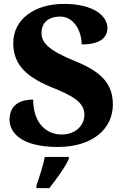

<svg xmlns="http://www.w3.org/2000/svg" viewBox="-20 -744 633 985"><path d="M277 10C450 10 559 -79 559 -208C559 -305 511 -372 366 -430C223 -488 193 -528 193 -575C193 -631 233 -659 288 -659C361 -659 399 -582 399 -516C495 -516 531 -552 531 -601C531 -661 462 -724 308 -724C161 -724 48 -648 48 -523C48 -430 94 -358 241 -298C350 -254 413 -221 413 -155C413 -103 370 -54 296 -54C222 -54 151 -107 150 -233C87 -233 29 -209 29 -129C29 -72 78 10 277 10ZM167 208V221H233C268 177 315 113 333 71V61H210C202 103 180 170 167 208Z"/></svg>

Font: Noto Serif Gurmukhi ExtraBold
Style: Regular
Weight: 800
Designer: Vaibhav Singh and the Monotype Design Team
Foundry: Monotype Imaging Inc.
Version: Version 2.004